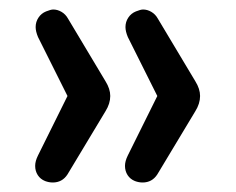

<svg xmlns="http://www.w3.org/2000/svg" viewBox="-20 -468 497 404"><path d="M54 -119Q54 -129 60 -141L122 -266L60 -390Q55 -402 55 -411Q55 -422 61 -431Q67 -440 77 -444Q87 -448 92 -448Q101 -448 109.5 -443Q118 -438 123 -429L202 -297Q212 -281 212 -266Q212 -250 202 -234L122 -101Q111 -84 91 -84Q83 -84 75 -87Q65 -91 59.5 -99.5Q54 -108 54 -119ZM243 -119Q243 -129 249 -141L311 -266L249 -390Q244 -402 244 -411Q244 -422 250 -431Q256 -440 266 -444Q276 -448 281 -448Q290 -448 298.5 -443Q307 -438 312 -429L391 -297Q401 -281 401 -266Q401 -250 391 -234L311 -101Q300 -84 280 -84Q272 -84 264 -87Q254 -91 248.5 -99.5Q243 -108 243 -119Z"/></svg>

Font: SN Pro
Style: Regular
Weight: 400
Designer: Tobias Whetton
Foundry: Supernotes
Version: Version 1.003